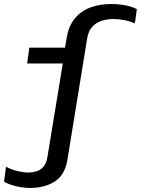

<svg xmlns="http://www.w3.org/2000/svg" viewBox="-44 -748 700 954"><path d="M103.5 186Q83.5 186 58.8 181.9Q34 177.8 11.8 170.6Q-10.5 163.5 -23.8 154L-14 80.5Q11.2 94.2 42.2 101.8Q73.2 109.2 96.2 109.2Q116.5 109.2 136.2 103.6Q156 98 171.5 80.9Q187 63.8 192 30L268 -432.8H91L101.5 -511H278.8L287.2 -559.2Q297 -619 327.5 -656.1Q358 -693.2 404.6 -710.6Q451.2 -728 508.8 -728Q548.2 -728 582.1 -720.9Q616 -713.8 636 -702.5L626.2 -632Q598.5 -643.8 570.5 -648.6Q542.5 -653.5 517.5 -653.5Q491 -653.5 463.6 -645.5Q436.2 -637.5 415.6 -616.4Q395 -595.2 388.8 -555.2L291.2 44.5Q279 121 228.6 153.5Q178.2 186 103.5 186Z"/></svg>

Font: Chivo Mono Medium
Style: Italic
Weight: 500
Italic angle: -8.05°
Monospace: yes
Designer: Hector Gatti
Foundry: Omnibus-Type
Version: Version 1.008